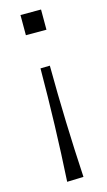

<svg xmlns="http://www.w3.org/2000/svg" viewBox="-118 -594 465 838"><g transform="rotate(-15 114.0 -175.0)"><path d="M67.7 -553.3H160.6V-462H67.7ZM76.2 202.6Q83.5 77.1 87.4 -50.3Q91.3 -177.7 91.8 -305.7L134.3 -306.6Q135.7 -50.3 150.4 200.2Z"/></g></svg>

Font: Pinar-DS3-FD Light
Style: Regular
Weight: 300
Designer: Amin Abedi
Version: Version 3.000